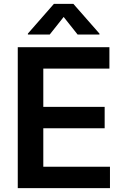

<svg xmlns="http://www.w3.org/2000/svg" viewBox="-20 -971 648 991"><path d="M71.7 -727.3H544.7V-616.8H203.5V-419.4H520.2V-308.9H203.5V-110.4H547.6V0H71.7ZM123.9 -797.6 258.2 -951H358.7L493.3 -797.6V-792.6H380.7L308.6 -883.5L236.5 -792.6H123.9Z"/></svg>

Font: Inter P Semi Bold
Style: Regular
Weight: 600
Designer: Rasmus Andersson
Foundry: rsms
Version: Version 3.018;git-588b23468